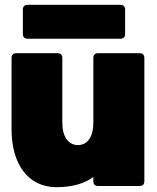

<svg xmlns="http://www.w3.org/2000/svg" viewBox="-20 -773 652 798"><path d="M580 -20V-532C580 -545 573 -552 560 -552H388C375 -552 368 -545 368 -532V-263C368 -205 344 -170 304 -170C264 -170 239 -205 239 -263V-532C239 -545 232 -552 219 -552H48C35 -552 28 -545 28 -532V-236C28 -89 98 5 215 5C287 5 338 -14 368 -38V-19C368 -7 375 0 388 0H560C573 0 580 -7 580 -20ZM95 -612H480C493 -612 500 -619 500 -632V-733C500 -746 493 -753 480 -753H95C82 -753 75 -746 75 -733V-632C75 -619 82 -612 95 -612Z"/></svg>

Font: Malmofest Black-Rounded
Style: Regular
Weight: 800
Designer: Jonny Pinhorn (Poppins), Kolossal
Version: Version 1.004;Glyphs 3.1.2 (3151)